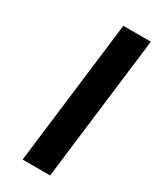

<svg xmlns="http://www.w3.org/2000/svg" viewBox="-188 -783 687 840"><g transform="rotate(30 155.5 -363.5)"><path d="M83 0 172 -727H311L222 0Z"/></g></svg>

Font: Expletus Sans
Style: Italic
Weight: 400
Italic angle: -7°
Designer: Jasper de Waard
Foundry: Designtown
Version: Version 7.500